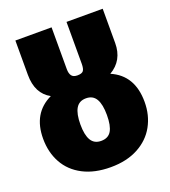

<svg xmlns="http://www.w3.org/2000/svg" viewBox="-139 -845 856 967"><g transform="rotate(-20 289.0 -362.0)"><path d="M561 -231Q561 -160 529.5 -103Q498 -46 436.5 -13Q375 20 289 20Q203 20 141.5 -12Q80 -44 48.5 -101Q17 -158 17 -231Q17 -368 127 -420Q55 -459 55 -560V-744H249V-520Q249 -497 258 -484.5Q267 -472 289 -472Q313 -472 321 -482.5Q329 -493 329 -520V-744H523V-560Q523 -467 447 -423Q561 -374 561 -231ZM360 -234Q360 -291 343 -320Q326 -349 289 -349Q252 -349 235 -320Q218 -291 218 -234Q218 -178 235 -149.5Q252 -121 289 -121Q327 -121 343.5 -149Q360 -177 360 -234Z"/></g></svg>

Font: FiraGO Heavy
Style: Regular
Weight: 900
Designer: bBox Type
Foundry: bBox Type GmbH
Version: Version 1.001